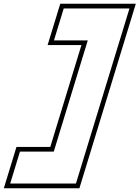

<svg xmlns="http://www.w3.org/2000/svg" viewBox="-137 -788 743 1022"><path d="M235.2 -573H150.2L202.2 -743H287.2H467.2H552.2L526.2 -658L293.2 104L267.2 189H182.2H2.2H-82.8L-30.8 19H54.2H149.2L330.2 -573ZM116.4 -548H296.4L130.7 -6H-49.3L-116.6 214H285.7L585.9 -768H183.7Z"/></svg>

Font: Nordica Plus
Style: NordicaClassicBkOblOl
Weight: 900
Version: Version 1.01